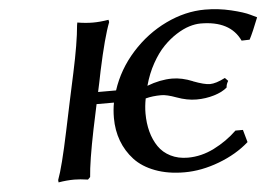

<svg xmlns="http://www.w3.org/2000/svg" viewBox="-49 -724 1147 800"><g transform="rotate(-5 524.5 -324.0)"><path d="M918 -145H949.2L963.9 -92.8Q911.6 -46.4 837.4 -18.3Q763.2 9.8 691.9 9.8Q623 9.8 569.6 -10.3Q516.1 -30.3 483.6 -65.4Q451.2 -100.6 434.6 -145Q418 -189.5 418 -241.2Q418 -275.4 423.8 -305.2H351.1Q347.7 -288.1 340.1 -253.2Q332.5 -218.3 329.1 -201.2Q302.2 -68.8 297.9 -4.9L288.1 4.9Q254.9 0 231 0Q199.7 0 165 5.9L164.1 -3.9Q184.1 -56.6 214.8 -203.1Q223.1 -243.2 240.2 -323.5Q257.3 -403.8 266.1 -443.8Q292.5 -565.9 298.8 -640.1Q298.8 -640.6 299.8 -645.5Q300.8 -650.4 300.8 -650.9Q335.4 -645 366.2 -645Q395.5 -645 431.2 -650.9L433.1 -641.1Q409.7 -581.1 379.9 -441.9Q377 -424.8 370.4 -395Q363.8 -365.2 361.8 -355H437Q464.8 -440.9 527.3 -510.5Q589.8 -580.1 671.1 -619.1Q752.4 -658.2 835 -658.2Q890.6 -658.2 943.8 -645.5Q997.1 -632.8 1022.5 -620.1L1047.9 -607.9L1048.8 -606.9Q1025.9 -548.3 1009.8 -517.1L976.1 -516.1Q936 -602.1 812 -602.1Q789.6 -602.1 764.2 -594.2Q738.8 -586.4 709.7 -567.9Q680.7 -549.3 654.8 -522.7Q628.9 -496.1 605.7 -454.6Q582.5 -413.1 568.8 -362.8Q623.5 -383.8 673.8 -383.8Q714.4 -383.8 759.8 -365.2H758.8Q806.2 -347.2 829.1 -347.2Q854 -347.2 893.1 -367.2L905.8 -354Q897 -339.8 897 -327.1Q877.4 -309.6 842 -298.8Q806.6 -288.1 768.1 -288.1Q728.5 -288.1 685.1 -304.2Q645.5 -318.8 623 -318.8Q586.4 -318.8 557.1 -311Q550.8 -278.3 550.8 -249Q550.8 -207.5 560.3 -172.1Q569.8 -136.7 588.6 -109.1Q607.4 -81.5 638.9 -65.7Q670.4 -49.8 710.9 -49.8Q767.6 -49.8 821.5 -76.9Q875.5 -104 918 -145Z"/></g></svg>

Font: Linear Smooth
Style: Bold Italic
Weight: 700
Designer: Philipp H. Poll, Flanker
Foundry: Philipp H. Poll, reworked by Flanker
Version: Version 1.061 | FøM Fix